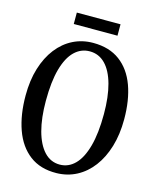

<svg xmlns="http://www.w3.org/2000/svg" viewBox="-131 -981 878 1082"><g transform="rotate(15 308.0 -440.0)"><path d="M303 11Q209 12.5 146.5 -35Q84 -82.5 53.2 -168.5Q22.5 -254.5 22.5 -367Q22.5 -455.5 44.2 -526.2Q66 -597 105.2 -647.5Q144.5 -698 198 -724.8Q251.5 -751.5 315 -751.5Q409 -751.5 471 -705.2Q533 -659 563.5 -575.5Q594 -492 594 -380Q594 -292 572.5 -220.5Q551 -149 512 -97.5Q473 -46 419.8 -18Q366.5 10 303 11ZM308.5 -40Q359 -40 396.8 -78Q434.5 -116 455.2 -191.5Q476 -267 476 -379.5Q476 -480 456.2 -552Q436.5 -624 399 -662.2Q361.5 -700.5 308.5 -700.5Q257.5 -700.5 219.8 -664Q182 -627.5 161.2 -553.8Q140.5 -480 140.5 -367Q140.5 -267.5 160.2 -194Q180 -120.5 217.5 -80.2Q255 -40 308.5 -40ZM435.5 -892.5V-826H180.5V-892.5Z"/></g></svg>

Font: Merriweather 24pt SemiCondensed
Style: Regular
Weight: 400
Width: 4
Designer: Eben Sorkin
Foundry: Eben Sorkin
Version: Version 2.100